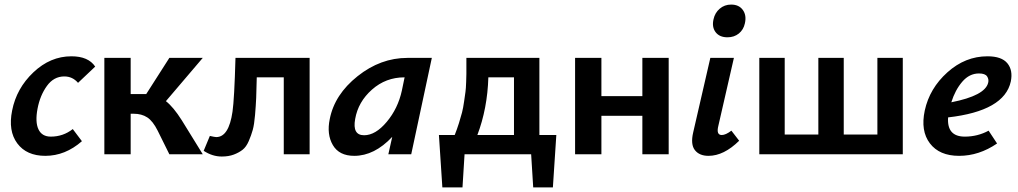

<svg xmlns="http://www.w3.org/2000/svg" viewBox="-20 -674 4448 839"><path d="M321 -312Q297 -340 261 -340Q215 -340 185 -298.5Q155 -257 144 -199Q133 -141 148 -109Q163 -77 202 -77Q256 -77 298 -110L338 -57Q265 7 178 7Q96 7 55.5 -47.5Q15 -102 33 -191Q52 -288 126 -358Q200 -428 292 -428Q366 -428 396 -383Z M705 -232Q738 -206 774 -149L866 0H720L669 -103Q648 -145 623.5 -161Q599 -177 564 -177H551V0H436V-421H551V-263H603H619L720 -421H866Z M1333 -421V0H1220V-336H1102Q1101 -280 1099.5 -246.5Q1098 -213 1094.5 -171.5Q1091 -130 1084.5 -106.5Q1078 -83 1067 -57.5Q1056 -32 1040 -19.5Q1024 -7 1001.5 1.5Q979 10 949 10Q908 10 870 -15L897 -80Q919 -75 925 -75Q980 -75 996 -186Q1004 -241 1009 -421Z M1760 -421H1867L1777 0H1677L1694 -76Q1616 7 1528 7Q1462 7 1434.5 -40Q1407 -87 1421 -154Q1442 -261 1542.5 -341Q1643 -421 1760 -421ZM1571 -83Q1621 -83 1670 -141.5Q1719 -200 1736 -278L1748 -336H1747Q1666 -336 1605.5 -282.5Q1545 -229 1532 -154Q1519 -83 1571 -83Z M2337 -84H2411L2396 145H2310L2301 0H2010L2001 145H1913L1898 -84H1967Q1977 -109 1985.5 -136Q1994 -163 1999 -182.5Q2004 -202 2008 -230.5Q2012 -259 2014 -272.5Q2016 -286 2017 -315.5Q2018 -345 2018 -351.5Q2018 -358 2018 -389Q2018 -420 2018 -421H2337ZM2066 -84H2226V-336H2114Q2110 -200 2066 -84Z M2787 -421H2902V0H2787V-168H2608V0H2493V-421H2608V-254H2787Z M3159 -511Q3124 -511 3107 -533.5Q3090 -556 3098 -590Q3104 -618 3125 -636Q3146 -654 3175 -654Q3209 -654 3226 -630.5Q3243 -607 3235 -572Q3229 -544 3208.5 -527.5Q3188 -511 3159 -511ZM3076 7Q3036 7 3016.5 -18Q2997 -43 3009 -95L3084 -421H3187L3119 -124Q3109 -84 3134 -84Q3151 -84 3176 -103L3210 -59Q3143 7 3076 7Z M3814 -421H3925V0H3298V-421H3409V-86H3556V-421H3667V-86H3814Z M4295 -428Q4357 -428 4382 -397.5Q4407 -367 4397 -318Q4369 -189 4123 -161Q4117 -77 4196 -77Q4252 -77 4300 -103L4337 -47Q4258 7 4171 7Q4085 7 4043.5 -47.5Q4002 -102 4021 -191Q4042 -288 4120 -358Q4198 -428 4295 -428ZM4298 -312Q4302 -327 4293.5 -340Q4285 -353 4258 -353Q4216 -353 4185 -317Q4154 -281 4137 -227Q4284 -256 4298 -312Z"/></svg>

Font: EauTest
Style: Bold Italic
Weight: 700
Italic angle: -12°
Designer: Christian Thalmann (Catharsis Fonts)
Version: Version 0.001;PS 000.001;hotconv 1.0.88;makeotf.lib2.5.64775